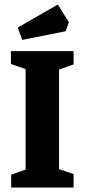

<svg xmlns="http://www.w3.org/2000/svg" viewBox="-20 -836 378 856"><path d="M79.1 -658.2 59.1 -712.9 237.8 -815.9 287.1 -736.8 272.9 -696.8ZM29.8 0V-57.1L94.2 -80.1V-527.8L28.8 -550.8V-607.9H308.1V-548.8L243.2 -525.9V-82L308.1 -60.1V0Z"/></svg>

Font: Grenze
Style: Bold
Weight: 700
Designer: Renata Polastri
Foundry: Omnibus-Type
Version: Version 1.002;PS 001.002;hotconv 1.0.88;makeotf.lib2.5.64775